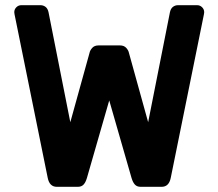

<svg xmlns="http://www.w3.org/2000/svg" viewBox="-20 -720 842 740"><path d="M315 -34 401 -333 487 -34C490.3 -22.7 494.7 -14.2 500 -8.5C505.3 -2.8 512.7 0 522 0H603C621.7 0 633.3 -11.3 638 -34L766 -665L767 -673C767 -680.3 764.3 -686.7 759 -692C753.7 -697.3 747.3 -700 740 -700H666C658.7 -700 652.2 -697.8 646.5 -693.5C640.8 -689.2 637 -682.3 635 -673L551 -249L477 -516C475.7 -522.7 472.2 -529.2 466.5 -535.5C460.8 -541.8 452.7 -545 442 -545H360C349.3 -545 341.2 -541.8 335.5 -535.5C329.8 -529.2 326.3 -522.7 325 -516L251 -249L167 -673C165 -682.3 161.2 -689.2 155.5 -693.5C149.8 -697.8 143.3 -700 136 -700H62C54.7 -700 48.3 -697.3 43 -692C37.7 -686.7 35 -680.3 35 -673L36 -665L164 -34C168.7 -11.3 180.3 0 199 0H280C289.3 0 296.7 -2.8 302 -8.5C307.3 -14.2 311.7 -22.7 315 -34Z"/></svg>

Font: Rubik
Style: Regular
Weight: 500
Designer: Hubert & Fischer
Foundry: Hubert & Fischer
Version: Version 1.100